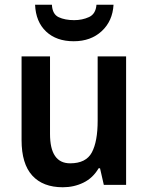

<svg xmlns="http://www.w3.org/2000/svg" viewBox="-20 -780 626 810"><path d="M512 -542V0H418L402 -70H396Q372 -29 332 -9.5Q292 10 245 10Q161 10 116 -39.5Q71 -89 71 -189V-542H191V-215Q191 -91 276 -91Q343 -91 367.5 -137Q392 -183 392 -271V-542ZM459 -760Q455 -691 409 -648.5Q363 -606 291 -606Q218 -606 174.5 -647Q131 -688 128 -760H199Q201 -720 227.5 -707.5Q254 -695 293 -695Q327 -695 355.5 -708Q384 -721 387 -760Z"/></svg>

Font: Noto Sans Sinhala UI SemiCondensed SemiBold
Style: Regular
Weight: 600
Width: 4
Designer: Jelle Bosma - Monotype Design Team
Foundry: Monotype Imaging Inc.
Version: Version 2.006; ttfautohint (v1.8.4.7-5d5b)